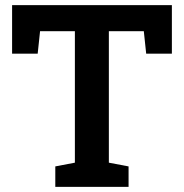

<svg xmlns="http://www.w3.org/2000/svg" viewBox="-20 -731 720 751"><path d="M196.3 0V-80.1L272.9 -94.7V-608.9H136.7L127.4 -521H27.3V-710.9H652.3V-521H551.8L542.5 -608.9H405.8V-94.7L482.9 -80.1V0Z"/></svg>

Font: Roboto Slab SemiBold
Style: Regular
Weight: 600
Designer: Google
Version: Version 2.001; ttfautohint (v1.8.3)